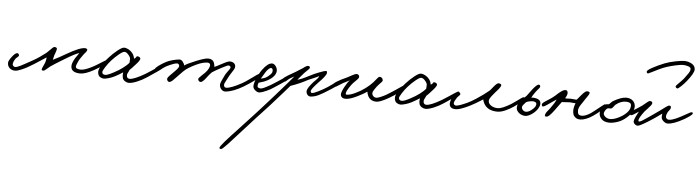

<svg xmlns="http://www.w3.org/2000/svg" viewBox="-97 -968 6817 1871"><g transform="rotate(5 3311.0 -32.5)"><path d="M938 -160.2Q939 -141.1 804.2 -65.9Q722.2 -20.5 671.9 -22Q584 -24.9 584 -85.9Q584 -113.8 606 -153.8Q612.8 -167 629.9 -190.4Q647 -213.9 649.9 -220.2Q606 -207 503.9 -144Q411.6 -87.9 379.9 -65.9Q370.6 -59.6 356 -45.9Q341.3 -32.2 330.6 -24.7Q319.8 -17.1 312 -18.1Q297.9 -20 297.9 -29.8Q298.3 -38.1 311 -64Q323.7 -89.8 326.2 -98.1Q335.9 -128.4 335.9 -149.9Q324.2 -143.1 285.2 -116.9Q246.1 -90.8 222.2 -76.2Q181.6 -51.8 159.2 -38.8Q136.7 -25.9 99.4 -10Q62 5.9 40 5.9Q7.8 5.9 -13.2 -13.2Q-34.2 -32.2 -34.2 -65.9Q-34.2 -84 -3.2 -125.2Q27.8 -166.5 47.9 -166Q54.7 -166 59.8 -160.4Q64.9 -154.8 65.9 -147.9Q66.4 -137.7 52 -126.7Q37.6 -115.7 34.2 -109.9Q25.9 -96.2 22.9 -91.1Q20 -85.9 16.6 -76.2Q13.2 -66.4 12.2 -56.2Q11.7 -46.4 20.3 -38.1Q28.8 -29.8 38.1 -29.8Q54.7 -29.8 87.2 -45.7Q119.6 -61.5 206.1 -109.9Q265.6 -143.1 330.1 -193.8Q339.4 -201.2 356 -218.8Q372.6 -236.3 385.3 -247.6Q397.9 -258.8 405.8 -257.8Q415 -256.8 421.9 -252.7Q428.7 -248.5 428.2 -240.2Q427.2 -226.6 418 -202.4Q408.7 -178.2 408.2 -175.8Q405.3 -167.5 397.9 -131.8Q452.6 -157.7 527.8 -202.1Q654.8 -275.4 704.1 -272Q712.4 -271 718.5 -266.8Q724.6 -262.7 724.1 -255.9Q723.1 -245.6 708.7 -229Q694.3 -212.4 693.8 -211.9Q688 -202.6 672.9 -182.1Q657.7 -161.6 649.9 -146Q630.4 -107.9 627.9 -87.9Q626.5 -73.7 638.4 -67.9Q650.4 -62 671.9 -60.1Q708 -57.1 777.8 -91.8Q803.7 -104.5 838.9 -126.2Q874 -147.9 896.5 -161.9Q918.9 -175.8 923.8 -175.8Q931.6 -175.8 934.3 -172.4Q937 -168.9 938 -160.2Z M1472.7 -146Q1472.7 -144.5 1470 -141.8Q1467.3 -139.2 1461.4 -134.5Q1455.6 -129.9 1449.5 -125.2Q1443.4 -120.6 1433.1 -113.5Q1422.9 -106.4 1414.6 -100.6Q1406.2 -94.7 1393.3 -86.2Q1380.4 -77.6 1371.8 -71.8Q1363.3 -65.9 1349.1 -56.4Q1335 -46.9 1327.6 -42Q1283.7 -12.2 1234.1 7.8Q1184.6 27.8 1154.8 27.8Q1137.2 27.8 1117.7 15.9Q1098.1 3.9 1092.8 -16.1Q1086.9 -39.1 1091.8 -69.8Q1055.2 -45.4 1013.7 -23.9Q986.3 -9.8 955.1 -1Q923.8 7.8 908.7 7.8Q900.4 7.8 891.4 5.1Q882.3 2.4 872.1 -3.7Q861.8 -9.8 855.2 -22.9Q848.6 -36.1 848.6 -54.2Q848.6 -79.6 874.8 -120.8Q900.9 -162.1 939.9 -203.1Q978 -245.1 1019.5 -277.8Q1061 -310.5 1081.1 -310.1Q1103.5 -309.6 1127 -295.9Q1150.4 -282.2 1165 -262.2Q1170.4 -255.4 1174.3 -247.1Q1178.2 -238.8 1179.9 -233.4Q1181.6 -228 1183.6 -220.2Q1185.5 -212.4 1186 -210.9Q1195.8 -216.8 1201.2 -222.9Q1206.5 -229 1207.3 -232.2Q1208 -235.4 1210.4 -236.8Q1212.9 -238.3 1218.8 -237.8Q1230 -236.8 1239 -230Q1248 -223.1 1246.6 -213.9Q1243.7 -195.8 1201.7 -150.9Q1169.4 -114.3 1151.9 -99.1Q1147.9 -89.4 1142.6 -78.9Q1137.2 -68.4 1134.8 -63.7Q1132.3 -59.1 1131.1 -52.2Q1129.9 -45.4 1130.9 -38.1Q1134.3 -12.2 1160.6 -12.2Q1202.6 -12.2 1305.7 -71.8Q1325.2 -83 1362.3 -107.9Q1399.4 -132.8 1426 -150.1Q1452.6 -167.5 1459 -168Q1467.3 -168.5 1470 -162.6Q1472.7 -156.7 1472.7 -146ZM1147 -206.1Q1147 -222.2 1126.2 -246.3Q1105.5 -270.5 1086.9 -270Q1070.8 -269.5 1034.2 -239.7Q997.6 -210 964.8 -173.8Q937.5 -143.6 912.4 -104.5Q887.2 -65.4 888.7 -54.2Q890.6 -40.5 897 -35.9Q903.3 -31.2 918.9 -29.8Q938.5 -28.3 1002 -62Q1048.8 -86.4 1087.9 -115.7Q1127 -145 1145 -168.9Q1145 -173.3 1146 -185.5Q1147 -197.8 1147 -206.1Z M2435.5 -162.1Q2434.1 -145.5 2381.6 -106.9Q2329.1 -68.4 2272 -34.2Q2173.3 23.9 2099.6 29.8Q2077.1 31.2 2059.6 12.5Q2042 -6.3 2042 -34.2Q2042 -52.7 2081.5 -129.9Q2087.9 -142.6 2100.8 -159.9Q2113.8 -177.2 2122.1 -189.9Q2130.4 -202.6 2129.9 -210Q2129.4 -216.3 2123.3 -220.7Q2117.2 -225.1 2109.9 -226.1Q2098.6 -226.6 2043 -197Q1987.3 -167.5 1953.6 -146Q1945.8 -138.2 1936.8 -128.2Q1927.7 -118.2 1923.8 -113Q1919.9 -107.9 1909.9 -95.2Q1899.9 -82.5 1899.9 -82Q1868.7 -42 1851.6 -42Q1841.8 -42 1835 -48.6Q1828.1 -55.2 1825.7 -65.9Q1824.2 -72.3 1834.2 -83.7Q1844.2 -95.2 1862.5 -111.8Q1880.9 -128.4 1885.7 -133.8Q1909.7 -158.2 1919.7 -179.2Q1929.7 -200.2 1929.7 -212.9Q1929.7 -223.6 1922.1 -229.7Q1914.6 -235.8 1903.8 -235.8Q1870.1 -235.8 1827.6 -220.2Q1794.4 -208 1754.4 -186.3Q1714.4 -164.6 1693.8 -147.9Q1670.9 -128.9 1642.8 -98.4Q1614.7 -67.9 1604 -58.1Q1599.6 -54.2 1590.6 -44.7Q1581.5 -35.2 1575.4 -29.5Q1569.3 -23.9 1560.5 -19.5Q1551.8 -15.1 1543.9 -16.1Q1535.2 -17.6 1530 -25.1Q1524.9 -32.7 1523.9 -42Q1523.4 -46.9 1526.1 -52.5Q1528.8 -58.1 1534.7 -65.2Q1540.5 -72.3 1545.4 -77.4Q1550.3 -82.5 1558.8 -91.1Q1567.4 -99.6 1571.8 -104Q1576.2 -108.9 1587.4 -119.9Q1598.6 -130.9 1604.2 -137Q1609.9 -143.1 1616.9 -151.6Q1624 -160.2 1627.2 -167.2Q1630.4 -174.3 1629.9 -180.2Q1628.9 -189.5 1622.8 -195.8Q1616.7 -202.1 1607.9 -202.1Q1582 -202.1 1511.7 -168Q1495.6 -160.6 1474.4 -144.8Q1453.1 -128.9 1438.5 -118.7Q1423.8 -108.4 1418 -109.9Q1411.1 -111.8 1406.7 -113.5Q1402.3 -115.2 1398.9 -118.9Q1395.5 -122.6 1396 -127.9Q1397.5 -140.1 1428.7 -163.1Q1460 -186 1497.6 -206.1Q1524.4 -220.2 1561.5 -230Q1598.6 -239.7 1626 -242.2Q1644 -244.1 1659.7 -225.1Q1675.3 -206.1 1677.7 -188Q1702.1 -206.5 1787.1 -241.2Q1872.1 -275.9 1903.8 -275.9Q1957 -275.9 1967.8 -228Q1971.7 -212.9 1971.7 -200.2Q1986.8 -205.1 2018.6 -222.7Q2050.3 -240.2 2078.4 -253.7Q2106.4 -267.1 2121.6 -266.1Q2145 -264.6 2159.2 -252.9Q2173.3 -241.2 2173.8 -222.2Q2174.3 -208.5 2166.5 -193.6Q2158.7 -178.7 2144.8 -159.2Q2130.9 -139.6 2124 -126Q2118.7 -114.3 2106.4 -92.3Q2094.2 -70.3 2087.9 -56.6Q2081.5 -43 2081.5 -36.1Q2081.5 -7.8 2104 -7.8Q2149.9 -7.8 2255.9 -65.9Q2285.2 -82 2325.7 -111.6Q2366.2 -141.1 2392.6 -159.2Q2418.9 -177.2 2427.7 -175.8Q2431.2 -175.3 2433.3 -170.7Q2435.5 -166 2435.5 -162.1Z M2707.5 -158.2Q2707 -148.9 2687.5 -132.6Q2668 -116.2 2623.8 -87.2Q2579.6 -58.1 2573.7 -54.2Q2539.6 -30.3 2497.8 -11.7Q2456.1 6.8 2433.6 9.8Q2412.6 12.7 2390.1 -5.9Q2367.7 -24.4 2367.7 -45.9Q2367.7 -73.7 2388.7 -123.8Q2409.7 -173.8 2437.5 -211.9Q2488.8 -282.2 2529.8 -282.2Q2550.8 -282.2 2566.7 -259.5Q2582.5 -236.8 2581.5 -213.9Q2579.1 -159.2 2501.5 -116.2Q2467.3 -97.2 2415.5 -84Q2407.7 -68.8 2407.7 -49.8Q2407.7 -32.2 2439.5 -29.8Q2459.5 -28.3 2541.5 -76.2Q2566.4 -90.8 2603.5 -115.7Q2640.6 -140.6 2664.3 -156.2Q2688 -171.9 2693.4 -171.9Q2704.1 -171.9 2706.1 -167.5Q2708 -164.1 2707.5 -158.2ZM2541.5 -215.8Q2541.5 -223.1 2536.4 -230.5Q2531.2 -237.8 2523.4 -237.8Q2514.2 -237.8 2498.5 -223.4Q2482.9 -209 2471.7 -189.9Q2465.8 -180.7 2450.4 -154.5Q2435.1 -128.4 2433.6 -126Q2480 -133.3 2507.8 -160.2Q2510.3 -162.6 2517.8 -169.2Q2525.4 -175.8 2527.8 -178.7Q2530.3 -181.6 2534.4 -187.5Q2538.6 -193.4 2540 -200.2Q2541.5 -207 2541.5 -215.8Z M3208.5 -160.2Q3208.5 -155.8 3206.5 -151.4Q3204.6 -147 3200.4 -142.1Q3196.3 -137.2 3192.1 -132.8Q3188 -128.4 3180.9 -122.8Q3173.8 -117.2 3168.2 -113Q3162.6 -108.9 3153.3 -102.5Q3144 -96.2 3138.2 -92.3Q3132.3 -88.4 3122.1 -81.8Q3111.8 -75.2 3106.4 -71.8Q3047.9 -33.7 3006.8 -14.2Q2965.8 5.4 2928.2 5.9Q2910.2 5.9 2898.4 -10.3Q2886.7 -26.4 2888.2 -45.9Q2890.1 -72.8 2948.2 -138.2Q2951.2 -141.6 2963.9 -153.6Q2976.6 -165.5 2985.8 -177Q2995.1 -188.5 2998.5 -200.2Q2981.4 -190.4 2945.1 -175.3Q2908.7 -160.2 2894.5 -153.8Q2821.3 -113.3 2726.6 -80.1L2666 -10.7Q2605.5 58.6 2539.6 131.6Q2473.6 204.6 2418.5 262.2Q2379.9 302.7 2299.6 393.3Q2219.2 483.9 2168.2 538.1Q2117.2 592.3 2106.4 591.8Q2091.8 591.8 2090.3 582Q2089.4 569.8 2135.7 516.6Q2182.1 463.4 2269.8 370.6Q2357.4 277.8 2396.5 233.9Q2418 210 2472.9 149.7Q2527.8 89.4 2576.2 34.2Q2693.4 -98.6 2756.3 -173.8Q2748 -170.4 2743.9 -168.2Q2739.7 -166 2733.4 -162.1Q2727.1 -158.2 2718.3 -153.8Q2708.5 -148.4 2697 -137.9Q2685.5 -127.4 2677.5 -121.3Q2669.4 -115.2 2662.6 -116.2Q2651.9 -117.2 2642.6 -133.8Q2635.7 -147.9 2740.2 -206.1Q2763.2 -218.3 2791.7 -237.3Q2820.3 -256.3 2834.5 -264.2Q2869.1 -292.5 2885.3 -289.1Q2900.4 -286.1 2900.4 -273.9Q2900.4 -268.1 2892.3 -259Q2884.3 -250 2870.1 -237.1Q2856 -224.1 2848.6 -215.8Q2797.9 -158.7 2788.6 -146Q2809.1 -150.9 2834 -161.1Q2858.9 -171.4 2914.6 -200.2Q2944.8 -216.3 2996.1 -236.1Q3047.4 -255.9 3060.5 -255.9Q3065.9 -255.9 3068.6 -249.5Q3071.3 -243.2 3070.3 -235.8Q3066.4 -208 2996.6 -138.2Q2927.2 -65.4 2928.2 -45.9Q2929.7 -29.8 2942.4 -29.8Q2958 -29.8 3002.4 -51.5Q3046.9 -73.2 3088.4 -100.1Q3102.5 -109.4 3128.9 -128.2Q3155.3 -147 3171.1 -157.2Q3187 -167.5 3192.4 -168Q3198.2 -168.9 3203.4 -167Q3208.5 -165 3208.5 -160.2Z M3835 -158.2Q3836.9 -147.9 3790.8 -111.8Q3744.6 -75.7 3698.2 -49.8Q3669.4 -33.7 3652.8 -25.1Q3636.2 -16.6 3614 -8.5Q3591.8 -0.5 3576.2 0Q3516.1 1 3491.2 -47.9Q3479 -74.7 3479 -89.8Q3455.1 -71.3 3387.5 -37.6Q3319.8 -3.9 3278.3 -2Q3252.4 -0.5 3237.8 -12Q3223.1 -23.4 3224.1 -43.9Q3224.6 -65.9 3251.7 -116Q3278.8 -166 3299.3 -185.1Q3290 -180.2 3268.6 -169.2Q3247.1 -158.2 3234.4 -151.9Q3223.1 -146 3205.1 -133.5Q3187 -121.1 3174.3 -114.3Q3161.6 -107.4 3152.3 -107.9Q3145 -108.4 3140.1 -113.8Q3135.3 -119.1 3136.2 -126Q3138.2 -140.1 3176.5 -163.3Q3214.8 -186.5 3252 -202.1Q3264.6 -207 3303.7 -228.8Q3342.8 -250.5 3356 -252Q3366.2 -253.4 3376.2 -246.3Q3386.2 -239.3 3386.2 -230Q3386.2 -219.2 3380.4 -210.4Q3374.5 -201.7 3357.7 -186Q3340.8 -170.4 3332 -160.2Q3316.4 -143.1 3295.4 -110.6Q3274.4 -78.1 3272 -62Q3272 -60.5 3271 -57.4Q3270 -54.2 3270 -52.2Q3270 -50.3 3270.5 -48.1Q3271 -45.9 3273.2 -44.7Q3275.4 -43.5 3279.3 -43Q3310.5 -41.5 3364.7 -67.4Q3418.9 -93.3 3457 -122.1Q3502 -156.2 3527.3 -184.1Q3535.6 -193.4 3549.8 -211.2Q3564 -229 3571.8 -236.8Q3579.6 -244.6 3585 -244.1Q3615.2 -242.7 3618.2 -211.9Q3618.7 -205.6 3609.6 -195.3Q3600.6 -185.1 3586.4 -170.9Q3572.3 -156.7 3564.9 -146Q3562.5 -142.6 3555.4 -132.6Q3548.3 -122.6 3545.2 -117.9Q3542 -113.3 3537.4 -105.7Q3532.7 -98.1 3530.8 -92.5Q3528.8 -86.9 3528.3 -82Q3527.3 -65.4 3539.3 -51.8Q3551.3 -38.1 3572.3 -38.1Q3582.5 -38.1 3611.8 -50Q3641.1 -62 3666 -76.2Q3691.4 -90.8 3726.6 -114Q3761.7 -137.2 3787.1 -154.8Q3812.5 -172.4 3814.9 -173.8Q3821.3 -178.2 3825.4 -175.5Q3829.6 -172.9 3831.3 -169.2Q3833 -165.5 3835 -158.2Z M4375 -146Q4375 -144.5 4372.3 -141.8Q4369.6 -139.2 4363.8 -134.5Q4357.9 -129.9 4351.8 -125.2Q4345.7 -120.6 4335.4 -113.5Q4325.2 -106.4 4316.9 -100.6Q4308.6 -94.7 4295.7 -86.2Q4282.7 -77.6 4274.2 -71.8Q4265.6 -65.9 4251.5 -56.4Q4237.3 -46.9 4230 -42Q4186 -12.2 4136.5 7.8Q4086.9 27.8 4057.1 27.8Q4039.6 27.8 4020 15.9Q4000.5 3.9 3995.1 -16.1Q3989.3 -39.1 3994.1 -69.8Q3957.5 -45.4 3916 -23.9Q3888.7 -9.8 3857.4 -1Q3826.2 7.8 3811 7.8Q3802.7 7.8 3793.7 5.1Q3784.7 2.4 3774.4 -3.7Q3764.2 -9.8 3757.6 -22.9Q3751 -36.1 3751 -54.2Q3751 -79.6 3777.1 -120.8Q3803.2 -162.1 3842.3 -203.1Q3880.4 -245.1 3921.9 -277.8Q3963.4 -310.5 3983.4 -310.1Q4005.9 -309.6 4029.3 -295.9Q4052.7 -282.2 4067.4 -262.2Q4072.8 -255.4 4076.7 -247.1Q4080.6 -238.8 4082.3 -233.4Q4084 -228 4085.9 -220.2Q4087.9 -212.4 4088.4 -210.9Q4098.1 -216.8 4103.5 -222.9Q4108.9 -229 4109.6 -232.2Q4110.4 -235.4 4112.8 -236.8Q4115.2 -238.3 4121.1 -237.8Q4132.3 -236.8 4141.4 -230Q4150.4 -223.1 4148.9 -213.9Q4146 -195.8 4104 -150.9Q4071.8 -114.3 4054.2 -99.1Q4050.3 -89.4 4044.9 -78.9Q4039.6 -68.4 4037.1 -63.7Q4034.7 -59.1 4033.4 -52.2Q4032.2 -45.4 4033.2 -38.1Q4036.6 -12.2 4063 -12.2Q4105 -12.2 4208 -71.8Q4227.5 -83 4264.6 -107.9Q4301.8 -132.8 4328.4 -150.1Q4355 -167.5 4361.3 -168Q4369.6 -168.5 4372.3 -162.6Q4375 -156.7 4375 -146ZM4049.3 -206.1Q4049.3 -222.2 4028.6 -246.3Q4007.8 -270.5 3989.3 -270Q3973.1 -269.5 3936.5 -239.7Q3899.9 -210 3867.2 -173.8Q3839.8 -143.6 3814.7 -104.5Q3789.6 -65.4 3791 -54.2Q3793 -40.5 3799.3 -35.9Q3805.7 -31.2 3821.3 -29.8Q3840.8 -28.3 3904.3 -62Q3951.2 -86.4 3990.2 -115.7Q4029.3 -145 4047.4 -168.9Q4047.4 -173.3 4048.3 -185.5Q4049.3 -197.8 4049.3 -206.1Z M5015.1 -151.9Q5009.8 -135.7 4915 -69.8Q4877 -43.5 4834.2 -24.7Q4791.5 -5.9 4757.3 -5.9Q4662.6 -5.9 4625 -71.8Q4608.9 -103.5 4611.3 -113.8Q4608.9 -112.3 4587.6 -98.9Q4566.4 -85.4 4538.3 -68.8Q4510.3 -52.2 4485.4 -40Q4391.6 5.9 4351.1 5.9Q4317.4 5.9 4302 -9Q4286.6 -23.9 4289.1 -49.8Q4292.5 -84.5 4319.1 -124.3Q4345.7 -164.1 4371.1 -160.2Q4376.5 -159.2 4380.1 -154.1Q4383.8 -148.9 4383.3 -144Q4382.3 -136.2 4370.4 -125.7Q4358.4 -115.2 4355 -109.9Q4328.1 -70.3 4327.1 -51.8Q4326.7 -42.5 4334 -36.1Q4341.3 -29.8 4351.1 -29.8Q4377.4 -29.8 4457 -65.9Q4495.6 -83.5 4544.9 -116.2Q4618.2 -164.1 4665 -204.1Q4672.9 -210.9 4689.9 -233.2Q4707 -255.4 4722.2 -269.8Q4737.3 -284.2 4749 -282.2Q4775.4 -277.8 4772.9 -264.2Q4772 -258.3 4768.3 -251.2Q4764.6 -244.1 4758.1 -235.4Q4751.5 -226.6 4746.6 -220.7Q4741.7 -214.8 4732.7 -204.8Q4723.6 -194.8 4721.2 -191.9Q4715.3 -184.6 4704.3 -171.4Q4693.4 -158.2 4688.2 -151.6Q4683.1 -145 4676.8 -135.7Q4670.4 -126.5 4667.7 -118.7Q4665 -110.8 4665 -103Q4665 -77.1 4692.1 -58.6Q4719.2 -40 4759.3 -40Q4798.8 -40 4885.3 -91.8Q4907.2 -105.5 4934.3 -125.5Q4961.4 -145.5 4977.3 -156.5Q4993.2 -167.5 4999 -168Q5004.9 -168.9 5011 -163.8Q5017.1 -158.7 5015.1 -151.9Z M5166.5 -132.8Q5171.4 -113.8 5161.6 -90.1Q5151.9 -66.4 5133.5 -46.4Q5115.2 -26.4 5091.6 -10.7Q5067.9 4.9 5046.9 9.8Q5024.4 14.6 4999.8 6.1Q4975.1 -2.4 4958.5 -21.5Q4941.9 -40.5 4942.9 -63Q4943.4 -92.3 4964.6 -120.6Q4985.8 -148.9 5026.9 -183.1Q5034.2 -192.9 5051.5 -216.1Q5068.8 -239.3 5077.6 -251Q5093.3 -271.5 5108.4 -285.9Q5123.5 -300.3 5129.9 -301.8Q5150.4 -307.6 5151.9 -286.1Q5152.3 -279.8 5145.3 -270.5Q5138.2 -261.2 5126.7 -248.8Q5115.2 -236.3 5109.9 -227.1Q5085.4 -193.4 5074.7 -170.9Q5098.1 -173.3 5106.9 -170.9Q5125.5 -169.9 5144 -160.2Q5162.6 -150.4 5166.5 -132.8ZM5128.9 -116.2Q5127 -127.9 5112.8 -133.3Q5098.6 -138.7 5080.6 -136.2Q5066.4 -134.3 5058.6 -132.8Q5050.8 -131.3 5040.8 -127.7Q5030.8 -124 5023.9 -118.2Q5021.5 -113.3 5012.2 -104Q5002.9 -94.7 4996.8 -84.7Q4990.7 -74.7 4992.7 -64Q4996.6 -47.4 5011 -37.1Q5025.4 -26.9 5042.5 -29.8Q5068.4 -32.7 5101.1 -63Q5133.8 -93.3 5128.9 -116.2Z M5809.1 -153.8Q5810.5 -144 5768.3 -107.7Q5726.1 -71.3 5691.4 -47.9Q5658.2 -24.9 5625.5 -12.5Q5592.8 0 5569.3 0Q5540 0 5522.2 -13.4Q5504.4 -26.9 5498.8 -44.2Q5493.2 -61.5 5493.2 -84Q5493.7 -93.3 5494.9 -102.5Q5496.1 -111.8 5498.3 -120.1Q5500.5 -128.4 5502 -133.3Q5503.4 -138.2 5506.3 -145.8Q5509.3 -153.3 5509.3 -153.8Q5500 -153.8 5479.5 -156Q5459 -158.2 5451.2 -158.2Q5439.5 -158.2 5411.1 -155.8Q5382.8 -153.3 5375 -153.8Q5368.7 -146 5354.7 -126.5Q5340.8 -106.9 5331.1 -94.2Q5328.6 -90.8 5321.3 -80.6Q5314 -70.3 5308.3 -63Q5302.7 -55.7 5294.4 -45.2Q5286.1 -34.7 5279.3 -27.3Q5272.5 -20 5264.9 -12.9Q5257.3 -5.9 5250.7 -2.7Q5244.1 0.5 5239.3 0Q5235.8 -0.5 5232.9 0Q5230 0.5 5227.1 -0.5Q5224.1 -1.5 5223.1 -3.9Q5220.2 -11.7 5224.9 -23.4Q5229.5 -35.2 5235.8 -43.9Q5242.2 -52.7 5254.2 -67.1Q5266.1 -81.5 5269 -85.9Q5311 -142.6 5322.3 -173.8Q5309.6 -167 5281.5 -146.7Q5253.4 -126.5 5229.7 -110.8Q5206.1 -95.2 5195.3 -94.2Q5191.4 -94.2 5187.7 -98.6Q5184.1 -103 5183.1 -107.9Q5181.2 -121.1 5196 -133.1Q5210.9 -145 5245.4 -166.3Q5279.8 -187.5 5305.2 -210Q5305.7 -210.4 5321.3 -224.9Q5336.9 -239.3 5343.3 -243.9Q5349.6 -248.5 5362.8 -258.1Q5376 -267.6 5386.5 -270.8Q5397 -273.9 5406.2 -272.9Q5419.4 -271.5 5423.3 -252Q5427.2 -231.9 5404.3 -193.8Q5407.7 -191.4 5431.6 -192.6Q5455.6 -193.8 5460.4 -193.8Q5465.3 -193.8 5488 -191.2Q5510.7 -188.5 5518.1 -189.9Q5526.9 -198.7 5553.2 -231.9Q5580.6 -265.1 5594.2 -273.4Q5603.5 -279.8 5611.3 -279.8Q5623 -279.8 5631.1 -276.4Q5639.2 -272.9 5637.2 -264.2Q5635.3 -254.9 5629.6 -245.1Q5624 -235.4 5615.2 -223.4Q5606.4 -211.4 5603 -206.1Q5593.3 -190.4 5579.1 -169.4Q5564.9 -148.4 5557.6 -137.5Q5550.3 -126.5 5544.7 -112.1Q5539.1 -97.7 5539.1 -84Q5539.1 -58.6 5548.8 -48.3Q5558.6 -38.1 5581.1 -38.1Q5616.7 -38.1 5667.5 -71.8Q5681.2 -81.1 5711.4 -105.2Q5741.7 -129.4 5765.4 -148.2Q5789.1 -167 5793.5 -168Q5807.6 -170.9 5809.1 -153.8Z M6086.9 -170.9Q6086.9 -115.2 6008.3 -50.8Q5973.6 -22 5929.4 -7.6Q5885.3 6.8 5850.1 5.9Q5800.3 4.4 5775.4 -22.5Q5750.5 -49.3 5752 -84Q5752.9 -104.5 5766.1 -129.4Q5779.3 -154.3 5800.3 -167Q5808.6 -171.9 5832 -171.9Q5838.4 -175.3 5849.9 -187.7Q5861.3 -200.2 5867.2 -204.1Q5946.8 -251 5996.1 -251Q6037.6 -251 6062.3 -228.5Q6086.9 -206.1 6086.9 -170.9ZM6049.3 -176.8Q6049.3 -197.3 6035.6 -204.1Q6022 -210.9 6000 -211.9Q5947.8 -213.4 5898.9 -173.8Q5892.6 -168.9 5881.3 -152.6Q5870.1 -136.2 5858.9 -132.8Q5855 -131.8 5846.7 -132.6Q5838.4 -133.3 5833 -132.8Q5816.4 -130.9 5804.2 -110.8Q5792 -90.8 5792 -81.1Q5792 -61 5812.5 -45.4Q5833 -29.8 5859.9 -29.8Q5882.8 -29.8 5914.8 -41.7Q5946.8 -53.7 5976.1 -73.2Q6049.3 -122.6 6049.3 -176.8Z M6572.3 -465.8Q6549.8 -437.5 6522.5 -411.4Q6495.1 -385.3 6485.4 -383.8Q6479 -383.8 6472.7 -390.1Q6466.3 -396.5 6466.3 -402.8Q6466.8 -408.2 6481.7 -423.1Q6496.6 -438 6517.8 -459.7Q6539.1 -481.4 6550.3 -498Q6555.2 -505.4 6565.9 -519.8Q6576.7 -534.2 6582 -542Q6587.4 -549.8 6592.3 -561.3Q6597.2 -572.8 6597.2 -583Q6597.2 -600.6 6571 -608.9Q6544.9 -617.2 6518.1 -617.2Q6498.5 -617.2 6452.4 -607.4Q6406.2 -597.7 6363.3 -584Q6332.5 -574.2 6291.3 -554.7Q6250 -535.2 6221.7 -520.3Q6193.4 -505.4 6189.5 -504.9Q6183.1 -503.9 6178.2 -508.8Q6173.3 -513.7 6173.3 -522Q6173.3 -535.6 6226.6 -564.2Q6279.8 -592.8 6341.3 -617.2Q6388.2 -634.8 6446.3 -646Q6504.4 -657.2 6527.3 -657.2Q6568.8 -657.2 6603 -637.5Q6637.2 -617.7 6637.2 -582Q6637.2 -546.4 6572.3 -465.8ZM6656.2 -155.8Q6656.7 -146 6634.5 -129.4Q6612.3 -112.8 6581.1 -94.2Q6477.5 -35.2 6419.4 -35.2Q6401.4 -35.2 6382.1 -50.8Q6362.8 -66.4 6358.4 -85Q6356 -97.2 6360.4 -127Q6347.2 -117.2 6321 -98.9Q6294.9 -80.6 6287.1 -75.2Q6281.2 -71.3 6265.4 -61Q6249.5 -50.8 6239.3 -44.4Q6229 -38.1 6213.4 -28.3Q6197.8 -18.6 6186.5 -12.5Q6175.3 -6.3 6163.3 -0.2Q6151.4 5.9 6142.8 8.8Q6134.3 11.7 6129.4 11.2Q6112.3 9.8 6099.9 -3.4Q6087.4 -16.6 6089.4 -32.2Q6091.3 -46.4 6105.2 -75.9Q6119.1 -105.5 6131.3 -126Q6121.6 -120.1 6107.2 -110.6Q6092.8 -101.1 6085.4 -96.4Q6078.1 -91.8 6069.6 -88.1Q6061 -84.5 6055.2 -85Q6044.4 -93.8 6044.4 -100.1Q6044.4 -108.9 6046.9 -113.5Q6049.3 -118.2 6058.1 -124Q6066.9 -129.9 6077.6 -135.7Q6088.4 -141.6 6111.3 -155.8Q6134.3 -169.9 6159.2 -188Q6168.9 -194.8 6185.5 -209.5Q6202.1 -224.1 6212.9 -231.4Q6223.6 -238.8 6231.4 -238.8Q6241.2 -238.8 6247.8 -233.9Q6254.4 -229 6254.4 -220.2Q6253.9 -210 6242.2 -194.8Q6230.5 -179.7 6211.4 -160.2Q6192.4 -140.6 6185.1 -131.8Q6134.3 -63.5 6134.3 -42Q6134.3 -31.7 6139.2 -30.8Q6149.4 -29.3 6169.9 -41.3Q6190.4 -53.2 6226.3 -78.6Q6262.2 -104 6277.3 -113.8Q6299.3 -127.9 6333.7 -153.6Q6368.2 -179.2 6390.4 -195.1Q6412.6 -210.9 6419.4 -210.9Q6425.3 -210.9 6429 -209.5Q6432.6 -208 6434.6 -207Q6436.5 -206.1 6437.3 -201.7Q6438 -197.3 6438 -196.8Q6438 -196.3 6438 -189.9Q6438 -183.6 6434.3 -177.2Q6430.7 -170.9 6423.3 -162.1Q6416 -153.3 6412.1 -147Q6398.4 -121.6 6398.4 -100.1Q6398.4 -90.3 6406.5 -82.3Q6414.6 -74.2 6425.3 -73.2Q6440.9 -71.8 6463.1 -78.6Q6485.4 -85.4 6501 -92.8Q6516.6 -100.1 6546.4 -115.2Q6563 -123.5 6586.9 -137.5Q6610.8 -151.4 6624.3 -158.2Q6637.7 -165 6643.1 -165Q6647.5 -165 6649.9 -164.6Q6652.3 -164.1 6654.1 -162.1Q6655.8 -160.2 6656.2 -155.8Z"/></g></svg>

Font: Gogol
Style: Regular
Weight: 400
Italic angle: -48°
Designer: Gennady Fridman
Foundry: ParaType Ltd
Version: Version 1.001